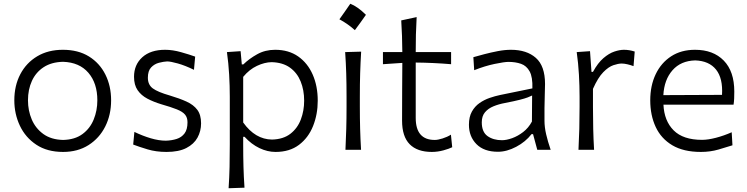

<svg xmlns="http://www.w3.org/2000/svg" viewBox="-20 -792 3951 1015"><path d="M313.5 11.2Q229.5 11.2 172.1 -26.9Q114.7 -64.9 85.2 -127.2Q55.7 -189.5 55.7 -261.7Q55.7 -339.4 87.4 -399.7Q119.1 -460 176.8 -494.4Q234.4 -528.8 312.5 -528.8Q393.1 -528.8 450 -493.7Q506.8 -458.5 537.1 -397.9Q567.4 -337.4 567.4 -261.7Q567.4 -185.1 536.4 -123.3Q505.4 -61.5 448.2 -25.1Q391.1 11.2 313.5 11.2ZM313.5 -52.2Q376 -53.7 416 -83.3Q456.1 -112.8 475.3 -160.2Q494.6 -207.5 494.6 -261.7Q494.6 -352.1 447.3 -407.2Q399.9 -462.4 313.5 -465.3Q252 -463.9 210.7 -436.8Q169.4 -409.7 148.7 -364.3Q127.9 -318.8 127.9 -261.7Q127.9 -207.5 147.9 -160.4Q168 -113.3 209.2 -83.5Q250.5 -53.7 313.5 -52.2Z M860.4 11.2Q805.2 11.2 760 -2.4Q714.8 -16.1 684.1 -27.8L690.4 -94.7Q733.9 -73.7 776.9 -61Q819.8 -48.3 856.9 -48.3Q888.2 -49.3 914.1 -57.6Q939.9 -65.9 955.6 -86.7Q971.2 -107.4 971.2 -145.5Q971.2 -170.4 958.3 -186Q945.3 -201.7 914.8 -213.9Q884.3 -226.1 831.5 -241.2Q791.5 -253.4 759 -270.5Q726.6 -287.6 707.5 -315.2Q688.5 -342.8 688.5 -386.2Q688.5 -449.7 732.2 -489.3Q775.9 -528.8 853 -528.8Q892.6 -528.8 937.5 -516.1Q982.4 -503.4 1011.7 -492.7L1005.4 -422.9Q958.5 -445.8 920.2 -456.5Q881.8 -467.3 863.3 -467.3Q843.8 -466.3 819.8 -460Q795.9 -453.6 778.8 -435.5Q761.7 -417.5 761.7 -380.9Q761.7 -343.8 788.1 -324.5Q814.5 -305.2 877.9 -287.1Q928.7 -272 965.8 -255.1Q1002.9 -238.3 1022.9 -211.7Q1043 -185.1 1043 -140.1Q1043 -99.1 1024.2 -64.7Q1005.4 -30.3 965.1 -9.5Q924.8 11.2 860.4 11.2Z M1188.5 203.1Q1192.4 145.5 1193.6 90.3Q1194.8 35.2 1194.8 -28.8V-280.8Q1194.8 -337.4 1191.4 -397.5Q1188 -457.5 1179.7 -516.6L1252 -521.5L1258.3 -451.7H1266.6Q1296.9 -481.4 1339.4 -505.1Q1381.8 -528.8 1434.6 -528.8Q1505.9 -528.8 1556.2 -493.7Q1606.4 -458.5 1633.1 -397.7Q1659.7 -336.9 1659.7 -259.8Q1659.7 -187.5 1635 -125.7Q1610.4 -64 1560.8 -26.4Q1511.2 11.2 1436.5 11.2Q1394 11.2 1351.6 -9Q1309.1 -29.3 1272.9 -68.8H1265.6V-26.4Q1265.6 35.6 1267.1 89.1Q1268.6 142.6 1272.5 200.2ZM1418 -54.2Q1477.5 -55.7 1515.1 -84.7Q1552.7 -113.8 1570.3 -160.2Q1587.9 -206.5 1587.9 -259.8Q1587.9 -315.9 1569.3 -361.6Q1550.8 -407.2 1512.7 -434.6Q1474.6 -461.9 1416 -463.4Q1378.9 -462.9 1338.4 -443.8Q1297.9 -424.8 1265.6 -385.7V-144.5Q1329.1 -55.2 1418 -54.2Z M1831.8 -772.2Q1869.9 -757.7 1914.5 -713.7Q1885.5 -671.8 1856 -632.6Q1837.7 -649.2 1817 -663.7Q1796.3 -678.2 1774.3 -690Q1789.4 -710.4 1803 -730.6Q1816.7 -750.7 1831.8 -772.2ZM1806.2 0Q1809.1 -57.6 1810.5 -111.1Q1812 -164.6 1812 -228.5V-280.8Q1812 -348.6 1810.3 -403.8Q1808.6 -459 1804.7 -516.6L1889.2 -519Q1885.7 -460.9 1884 -405Q1882.3 -349.1 1882.3 -280.8V-228.5Q1882.3 -164.6 1883.8 -111.1Q1885.3 -57.6 1888.7 0Z M2262.7 11.2Q2186 11.2 2145.8 -29.5Q2105.5 -70.3 2105.5 -154.3Q2105.5 -240.2 2106 -319.6Q2106.4 -398.9 2106.9 -459.5L2004.4 -452.6V-516.6H2106.9Q2106.4 -561.5 2105.2 -601.3Q2104 -641.1 2101.1 -684.1L2182.6 -701.7Q2179.7 -649.9 2178.7 -608.6Q2177.7 -567.4 2177.7 -516.6H2364.7V-452.6Q2318.4 -456.5 2271 -458.7Q2223.6 -460.9 2177.7 -461.4V-168.5Q2177.7 -52.2 2278.3 -52.2Q2294.9 -52.2 2319.8 -60.1Q2344.7 -67.9 2363.8 -80.1L2370.6 -13.7Q2355.5 -5.9 2324.5 2.7Q2293.5 11.2 2262.7 11.2Z M2612.3 10.3Q2538.6 10.3 2498.8 -30Q2459 -70.3 2459 -132.3Q2459 -174.3 2474.6 -202.1Q2490.2 -230 2515.1 -247.3Q2540 -264.6 2568.6 -274.4Q2597.2 -284.2 2623 -289.6L2794.4 -324.7Q2796.4 -384.3 2780 -414.3Q2763.7 -444.3 2734.4 -454.6Q2705.1 -464.8 2668 -464.8Q2646.5 -464.8 2595 -454.1Q2543.5 -443.4 2486.8 -420.9L2482.4 -489.7Q2506.3 -496.6 2540.5 -505.6Q2574.7 -514.6 2611.6 -521.7Q2648.4 -528.8 2681.2 -528.8Q2764.2 -528.8 2812.7 -486.1Q2861.3 -443.4 2861.3 -348.1Q2861.3 -325.2 2859.9 -289.6Q2858.4 -253.9 2858.4 -220.2V-153.8Q2858.4 -120.1 2867.2 -82Q2876 -43.9 2891.1 0H2820.3L2797.9 -83H2790Q2758.3 -42 2708.7 -15.9Q2659.2 10.3 2612.3 10.3ZM2633.8 -50.8Q2657.2 -50.8 2687.3 -61.5Q2717.3 -72.3 2745.6 -94Q2773.9 -115.7 2792 -149.4L2793 -287.1Q2784.2 -282.7 2769.8 -277.1Q2755.4 -271.5 2727.5 -264.4Q2699.7 -257.3 2649.9 -247.6Q2617.2 -241.7 2589.1 -230.2Q2561 -218.8 2543.9 -198.5Q2526.9 -178.2 2526.9 -145.5Q2526.9 -94.2 2557.4 -72.5Q2587.9 -50.8 2633.8 -50.8Z M3038.1 0Q3041 -57.6 3042.5 -111.1Q3043.9 -164.6 3043.9 -228.5V-280.8Q3043.9 -337.4 3040.5 -397.5Q3037.1 -457.5 3028.8 -516.6L3099.1 -521.5L3106.9 -412.1H3114.7Q3140.6 -459.5 3169.9 -484.6Q3199.2 -509.8 3227.5 -519.3Q3255.9 -528.8 3278.3 -528.8Q3306.6 -528.8 3335.4 -519.5L3329.1 -442.4Q3313.5 -448.2 3296.9 -452.1Q3280.3 -456.1 3266.6 -456.1Q3248.5 -456.1 3222.9 -447.5Q3197.3 -439 3169.2 -410.4Q3141.1 -381.8 3114.7 -322.3V-226.1Q3114.7 -164.1 3116 -110.8Q3117.2 -57.6 3120.6 0Z M3685.1 11.2Q3593.8 11.2 3534.4 -23.9Q3475.1 -59.1 3446.3 -120.8Q3417.5 -182.6 3417.5 -261.7Q3417.5 -339.4 3446.3 -399.7Q3475.1 -460 3528.1 -494.4Q3581.1 -528.8 3654.3 -528.8Q3750.5 -528.8 3806.2 -471.7Q3861.8 -414.6 3861.8 -308.1Q3861.8 -288.1 3861.1 -271.2Q3860.4 -254.4 3857.9 -238.8H3487.3Q3491.2 -152.8 3541.3 -102.8Q3591.3 -52.7 3691.4 -52.7Q3723.1 -52.7 3765.1 -63.7Q3807.1 -74.7 3848.1 -92.8L3852.1 -23.9Q3821.8 -14.2 3778.3 -1.5Q3734.9 11.2 3685.1 11.2ZM3796.9 -290.5Q3802.2 -377.9 3765.4 -424.1Q3728.5 -470.2 3655.3 -472.7Q3579.1 -470.7 3535.2 -420.7Q3491.2 -370.6 3486.8 -289.1Z"/></svg>

Font: Pinar Regular
Style: Regular
Weight: 400
Designer: Amin Abedi
Version: Version 3.000